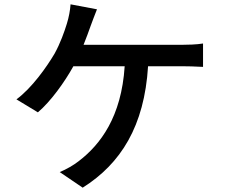

<svg xmlns="http://www.w3.org/2000/svg" viewBox="-20 -821 1040 887"><path d="M428 -778 306 -801C304 -773 298 -741 289 -712C277 -673 259 -622 232 -573C196 -512 127 -414 56 -362L155 -302C214 -352 278 -441 319 -515H556C541 -281 444 -153 343 -76C320 -58 287 -39 256 -26L362 46C538 -65 647 -238 664 -515H820C843 -515 884 -514 918 -512V-620C888 -615 845 -614 820 -614H366C379 -646 390 -677 399 -702C407 -723 418 -754 428 -778Z"/></svg>

Font: Noto Sans CJK SC Medium
Style: Regular
Weight: 500
Designer: Ryoko NISHIZUKA 西塚涼子 (kana, bopomofo & ideographs); Paul D. Hunt (Latin, Greek & Cyrillic); Sandoll Communications 산돌커뮤니
Foundry: Adobe
Version: Version 2.004;hotconv 1.0.118;makeotfexe 2.5.65603